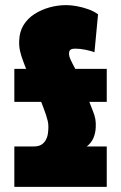

<svg xmlns="http://www.w3.org/2000/svg" viewBox="-20 -730 473 750"><path d="M113 -158H36V0H397V-158H319Q337 -172 345 -191Q353 -210 354 -232Q355 -250 352.5 -264.5Q350 -279 343 -296L329 -332H397V-461H274L264 -480Q259 -490 255.5 -497.5Q252 -505 250.5 -512Q249 -519 250 -526Q251 -532 254.5 -535Q258 -538 263 -539Q268 -540 273 -540Q293 -540 314.5 -535.5Q336 -531 349 -526L363 -674Q347 -686 324.5 -694Q302 -702 279.5 -706Q257 -710 239 -710Q205 -710 173 -701Q141 -692 114.5 -675Q88 -658 72 -632Q56 -606 55 -571Q54 -551 58 -532Q62 -513 72 -487L82 -461H36V-332H141L149 -311Q156 -293 160 -280.5Q164 -268 166.5 -257.5Q169 -247 169 -234Q169 -221 167 -207.5Q165 -194 158.5 -182.5Q152 -171 141 -164.5Q130 -158 113 -158Z"/></svg>

Font: Advent Pro Black
Style: Regular
Weight: 900
Version: Version 3.000